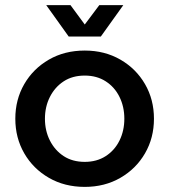

<svg xmlns="http://www.w3.org/2000/svg" viewBox="-20 -720 663 752"><path d="M312 12Q233 12 171.5 -23.5Q110 -59 75 -119.5Q40 -180 40 -255Q40 -330 75 -390.5Q110 -451 171.5 -486.5Q233 -522 312 -522Q390 -522 451.5 -486.5Q513 -451 548 -390.5Q583 -330 583 -255Q583 -180 548 -119.5Q513 -59 451.5 -23.5Q390 12 312 12ZM312 -86Q359 -86 394 -108.5Q429 -131 448 -169.5Q467 -208 467 -255Q467 -302 448 -340.5Q429 -379 394 -401.5Q359 -424 312 -424Q264 -424 229.5 -401.5Q195 -379 175.5 -340.5Q156 -302 156 -255Q156 -208 175.5 -169.5Q195 -131 229.5 -108.5Q264 -86 312 -86ZM249 -577 161 -700H256L312 -624L369 -700H463L375 -577Z"/></svg>

Font: MuseoModerno Medium
Style: Regular
Weight: 500
Designer: Pablo Cosgaya, Héctor Gatti, Marcela Romero, and the Authors of The MuseoModerno Project.
Foundry: Omnibus-Type Team
Version: Version 1.001